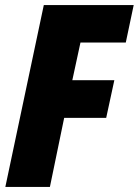

<svg xmlns="http://www.w3.org/2000/svg" viewBox="-20 -734 545 754"><path d="M1 0H176L232 -271H397L429 -419H264L296 -567H474L505 -714H152Z"/></svg>

Font: Noto Sans Condensed Black
Style: Italic
Weight: 900
Width: 3
Italic angle: -12°
Designer: Monotype Design Team
Foundry: Monotype Imaging Inc.
Version: Version 2.013